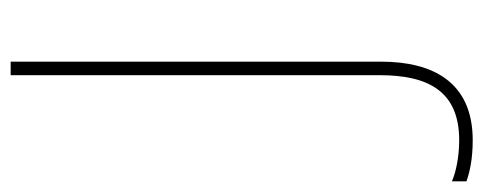

<svg xmlns="http://www.w3.org/2000/svg" viewBox="-398 -454 928 369"><g transform="rotate(-90 66.5 -270.0)"><path d="M-19 174C93 174 132 97 132 -2V-714H106V-5C106 86 77 148 -19 148C-50 148 -80 142 -98 134V162C-81 168 -56 174 -19 174Z"/></g></svg>

Font: Noto Sans Arabic UI Th
Style: Regular
Weight: 100
Designer: Monotype Design Team, Nadine Chahine and Nizar Qandah
Foundry: Monotype Imaging Inc.
Version: Version 2.010